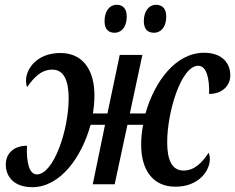

<svg xmlns="http://www.w3.org/2000/svg" viewBox="-20 -765 976 797"><path d="M620 -629C643 -629 670 -647 670 -697C670 -730 653 -745 628 -745C597 -745 577 -717 577 -677C577 -644 593 -629 620 -629ZM456 -629C479 -629 506 -647 506 -697C506 -730 489 -745 465 -745C433 -745 414 -717 414 -677C414 -644 430 -629 456 -629ZM708 10C807 10 851 -58 851 -104C851 -117 848 -126 846 -131C821 -93 789 -57 742 -57C692 -57 674 -104 674 -175C674 -298 731 -492 803 -492C837 -492 850 -440 848 -375C903 -375 936 -410 936 -452C936 -503 902 -546 827 -546C709 -546 621 -426 584 -294H519L571 -537H477L426 -294H366C369 -316 372 -340 372 -370C372 -474 324 -545 231 -545C132 -545 88 -478 88 -431C88 -418 90 -408 93 -404C120 -442 150 -476 197 -476C246 -476 265 -429 265 -357C265 -223 202 -41 133 -41C101 -41 89 -92 92 -160C35 -160 4 -126 4 -82C4 -32 38 12 114 12C230 12 319 -112 356 -247H416L365 0H456L509 -247H574C568 -216 566 -189 566 -164C566 -60 614 10 708 10Z"/></svg>

Font: Noto Serif Condensed Semi
Style: Italic
Weight: 600
Width: 3
Italic angle: -12°
Designer: Monotype Design Team
Foundry: Monotype Imaging Inc.
Version: Version 1.901